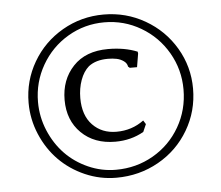

<svg xmlns="http://www.w3.org/2000/svg" viewBox="-47 -706 814 706"><g transform="rotate(-5 360.5 -353.0)"><path d="M433.1 -455.1Q431.2 -467.8 419.4 -476.1Q407.7 -484.4 393.3 -487.3Q378.9 -490.2 361.8 -490.2Q316.9 -490.2 290 -469.2Q270 -451.7 259 -421.1Q248 -390.6 248 -355Q248 -291 282.2 -255.6Q316.4 -220.2 370.1 -220.2Q427.2 -220.2 471.2 -252.9L480 -238.8L467.8 -210.9Q420.9 -184.1 362.8 -184.1Q285.2 -184.1 237.5 -231Q189.9 -277.8 189.9 -353Q189.9 -427.7 236.1 -476.8Q282.2 -525.9 365.2 -525.9Q426.3 -525.9 473.1 -506.8L474.1 -500L465.8 -450.2H439ZM664.1 -354Q664.1 -271 623 -201.4Q582 -131.8 511 -91.8Q439.9 -51.8 355 -51.8Q294.9 -51.8 239.7 -75.9Q184.6 -100.1 144.5 -140.9Q104.5 -181.6 80.8 -237.5Q57.1 -293.5 57.1 -354Q57.1 -435.1 97.4 -504.2Q137.7 -573.2 207.5 -613.5Q277.3 -653.8 359.9 -653.8Q442.4 -653.8 512.5 -613.5Q582.5 -573.2 623.3 -504.2Q664.1 -435.1 664.1 -354ZM91.8 -354Q91.8 -298.8 113 -248.3Q134.3 -197.8 169.7 -161.1Q205.1 -124.5 253.9 -102.8Q302.7 -81.1 356 -81.1Q431.2 -81.1 493.9 -117.2Q556.6 -153.3 592.8 -216.1Q628.9 -278.8 628.9 -354Q628.9 -427.2 592.8 -489.7Q556.6 -552.2 494.6 -588.6Q432.6 -625 359.9 -625Q287.1 -625 225.3 -588.6Q163.6 -552.2 127.7 -489.7Q91.8 -427.2 91.8 -354Z"/></g></svg>

Font: Quattrocento Roman
Style: Regular
Weight: 400
Designer: Pablo Impallari
Foundry: Pablo Impallari. www.impallari.com Igino Marini. www.ikern.com
Version: Version 1.000